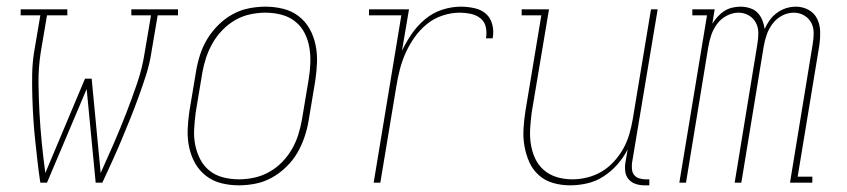

<svg xmlns="http://www.w3.org/2000/svg" viewBox="-20 -548 2540 576"><path d="M101 0Q96 -32 92.5 -64Q89 -96 85.5 -128Q82 -160 80 -192.5Q78 -225 77 -258Q76 -291 76.5 -324Q77 -357 82 -390L101 -502H42V-520H182V-502H121L102 -390Q95 -344 95.5 -298.5Q96 -253 98.5 -208Q101 -163 105.5 -118Q110 -73 116 -29L235 -312H255L282 -29Q302 -73 321.5 -118Q341 -163 358.5 -208Q376 -253 391.5 -298.5Q407 -344 414 -390L433 -502H374V-520H514V-502H453L434 -390Q429 -357 418.5 -324Q408 -291 396 -258Q384 -225 371 -192.5Q358 -160 344.5 -128Q331 -96 316.5 -64Q302 -32 287 0H267L240 -281L121 0Z M696 8Q669 8 643.5 1.5Q618 -5 598 -20.5Q578 -36 565.5 -58Q553 -80 547.5 -106Q542 -132 543 -159Q544 -186 548 -213L568 -333Q572 -358 580 -383Q588 -408 601.5 -430.5Q615 -453 634.5 -472.5Q654 -492 677.5 -505Q701 -518 726.5 -523Q752 -528 777 -528Q804 -528 830 -521.5Q856 -515 876 -499.5Q896 -484 908.5 -462Q921 -440 926.5 -414Q932 -388 931 -361Q930 -334 926 -307L906 -187Q902 -162 893.5 -137Q885 -112 872 -89.5Q859 -67 839 -47.5Q819 -28 795.5 -15Q772 -2 746.5 3Q721 8 696 8ZM697 -10Q719 -10 742.5 -15Q766 -20 787.5 -32Q809 -44 826.5 -62Q844 -80 856 -101Q868 -122 875 -144.5Q882 -167 886 -190L906 -310Q910 -334 911 -358.5Q912 -383 908 -406Q904 -429 893.5 -449.5Q883 -470 865 -484Q847 -498 824 -504Q801 -510 776 -510Q754 -510 730.5 -505Q707 -500 686 -488Q665 -476 647.5 -458Q630 -440 618 -419Q606 -398 598.5 -375.5Q591 -353 587 -330L567 -210Q564 -186 562.5 -161.5Q561 -137 565.5 -114Q570 -91 580.5 -70.5Q591 -50 608.5 -36Q626 -22 649 -16Q672 -10 697 -10Z M1101 0 1184 -502H1087V-520H1207L1186 -396Q1199 -423 1216 -447.5Q1233 -472 1256 -491Q1279 -510 1307 -519Q1335 -528 1362 -528Q1383 -528 1403.5 -523.5Q1424 -519 1438 -506.5Q1452 -494 1457 -474Q1462 -454 1458 -433H1438Q1441 -450 1437.5 -466.5Q1434 -483 1421.5 -493Q1409 -503 1392.5 -506.5Q1376 -510 1359 -510Q1334 -510 1308 -501.5Q1282 -493 1261 -476Q1240 -459 1224 -436.5Q1208 -414 1197 -389.5Q1186 -365 1179.5 -339.5Q1173 -314 1169 -289L1121 0Z M1690 8Q1664 8 1639.5 1Q1615 -6 1596.5 -22.5Q1578 -39 1568 -61.5Q1558 -84 1553.5 -109Q1549 -134 1550.5 -160.5Q1552 -187 1556 -213L1604 -502H1545V-520H1627L1575 -210Q1572 -186 1570.5 -162.5Q1569 -139 1572.5 -116Q1576 -93 1585.5 -72.5Q1595 -52 1612 -37.5Q1629 -23 1651 -16.5Q1673 -10 1697 -10Q1719 -10 1741.5 -15.5Q1764 -21 1784.5 -33Q1805 -45 1821.5 -63Q1838 -81 1849.5 -101.5Q1861 -122 1867.5 -144Q1874 -166 1878 -189L1933 -520H1953L1876 -59Q1875 -49 1876 -39.5Q1877 -30 1882.5 -23Q1888 -16 1897.5 -13Q1907 -10 1916 -10H1928V8H1913Q1900 8 1887.5 4Q1875 0 1866.5 -9.5Q1858 -19 1856 -32Q1854 -45 1856 -59L1863 -100Q1851 -76 1832.5 -55Q1814 -34 1791 -19Q1768 -4 1742 2Q1716 8 1690 8Z M2018 0 2101 -502H2057V-520H2124L2117 -477Q2124 -488 2133 -498Q2142 -508 2153 -515Q2164 -522 2176.5 -525Q2189 -528 2202 -528Q2216 -528 2230 -523.5Q2244 -519 2253 -509.5Q2262 -500 2267 -487.5Q2272 -475 2274 -461Q2280 -475 2289 -487.5Q2298 -500 2311 -509.5Q2324 -519 2338.5 -523.5Q2353 -528 2368 -528Q2388 -528 2405.5 -518.5Q2423 -509 2431.5 -491.5Q2440 -474 2440.5 -453Q2441 -432 2438 -412L2373 -18H2417V0H2350L2418 -415Q2421 -432 2421 -449Q2421 -466 2413.5 -480Q2406 -494 2392 -502Q2378 -510 2361 -510Q2343 -510 2326 -501Q2309 -492 2297.5 -476.5Q2286 -461 2280 -443.5Q2274 -426 2271 -408L2204 0H2184L2252 -415Q2255 -432 2255 -449Q2255 -466 2247.5 -480Q2240 -494 2226 -502Q2212 -510 2195 -510Q2178 -510 2160.5 -501Q2143 -492 2131.5 -476.5Q2120 -461 2114 -443.5Q2108 -426 2105 -408L2038 0Z"/></svg>

Font: Iosevka Curly Slab Thin
Style: Italic
Weight: 100
Italic angle: -9°
Monospace: yes
Designer: Belleve Invis
Foundry: Belleve Invis
Version: Version 22.1.2; ttfautohint (v1.8.4)